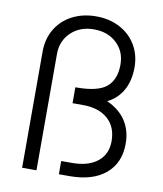

<svg xmlns="http://www.w3.org/2000/svg" viewBox="-81 -778 717 844"><g transform="rotate(10 277.5 -356.0)"><path d="M281 -712Q340 -712 386.5 -687.5Q433 -663 459 -619.5Q485 -576 485 -521Q485 -461 461.5 -418.5Q438 -376 393.5 -353.5Q349 -331 287 -331H244V-389H248Q345 -389 383.5 -422Q422 -455 422 -521Q422 -580 382.5 -617Q343 -654 281 -654Q219 -654 179 -616Q139 -578 139 -519V0H75V-519Q75 -575 101 -619Q127 -663 174 -687.5Q221 -712 281 -712ZM239 -59H287Q360 -59 401 -92Q442 -125 442 -183Q442 -247 401.5 -282.5Q361 -318 290 -318H244V-377H260Q336 -377 391 -353.5Q446 -330 475.5 -286.5Q505 -243 505 -183Q505 -97 447.5 -48.5Q390 0 287 0H239Z"/></g></svg>

Font: Oak Sans Light
Style: Regular
Weight: 400
Designer: Erik Kennedy, Walven
Foundry: Erik Kennedy, Walven
Version: Version 1.100;Glyphs 3.1.2 (3151)